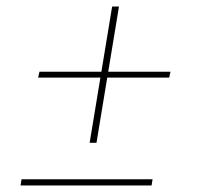

<svg xmlns="http://www.w3.org/2000/svg" viewBox="-20 -569 640 589"><path d="M276 -131H255L288 -331H97L101 -349H291L324 -549H345L312 -349H503L499 -331H309ZM43 0 46 -19H448L445 0Z"/></svg>

Font: Iosevka SS04 Th Ex Obl
Style: Regular
Weight: 100
Width: 7
Italic angle: -9°
Monospace: yes
Designer: Belleve Invis
Foundry: Belleve Invis
Version: Version 19.0.0; ttfautohint (v1.8.4)